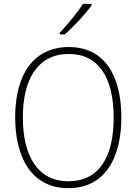

<svg xmlns="http://www.w3.org/2000/svg" viewBox="-20 -1063 711 1000"><path d="M457 -1035V-1043H412C383 -997 333 -937 291 -892V-884H317C364 -924 425 -990 457 -1035ZM612 -451C612 -674 521 -818 339 -818C157 -818 59 -678 59 -452C59 -245 143 -83 336 -83C528 -83 612 -242 612 -451ZM99 -452C99 -651 177 -782 339 -782C491 -782 572 -662 572 -451C572 -246 497 -119 336 -119C177 -119 99 -250 99 -452Z"/></svg>

Font: Noto Sans Kannada UI SemiCondensed ExtraLight
Style: Regular
Weight: 200
Width: 4
Designer: Jelle Bosma - Monotype Design Team
Foundry: Monotype Imaging Inc.
Version: Version 2.005